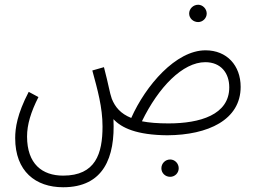

<svg xmlns="http://www.w3.org/2000/svg" viewBox="-20 -557 1075 809"><path d="M815 -464C834 -464 851 -480 851 -500C851 -520 834 -537 815 -537C794 -537 777 -520 777 -500C777 -480 794 -464 815 -464ZM246 232C416 232 466 107 458 -55C492 -18 556 12 685 13C857 12 994 -52 994 -191C994 -281 936 -345 846 -345C721 -345 594 -197 533 -60C488 -78 465 -106 451 -141C442 -166 438 -198 418 -274L369 -260C391 -179 412 -105 412 -24C412 90 383 183 246 183C158 183 94 134 94 18C94 -32 110 -85 142 -148L101 -170C52 -76 44 -17 44 25C44 165 130 232 246 232ZM845 -295C910 -295 946 -250 946 -189C946 -73 822 -37 690 -37C645 -37 608 -40 578 -46C648 -190 750 -295 845 -295ZM697 188C717 188 733 172 733 152C733 132 717 115 697 115C676 115 660 132 660 152C660 172 676 188 697 188Z"/></svg>

Font: Noto Sans Arabic ExtCond Light
Style: Regular
Weight: 300
Width: 2
Designer: Monotype Design Team, Nadine Chahine, Nizar Qandah and Khaled Hosny
Foundry: Monotype Imaging Inc.
Version: Version 2.012